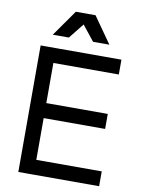

<svg xmlns="http://www.w3.org/2000/svg" viewBox="-98 -980 769 1046"><g transform="rotate(10 286.5 -457.0)"><path d="M78 0V-700H163V0ZM122 0V-82H525V0ZM122 -313V-396H503V-313ZM122 -618V-700H525V-618ZM133 -769 235 -914H344L446 -769H356L289 -853L222 -769Z"/></g></svg>

Font: Fustat Medium
Style: Regular
Weight: 500
Designer: Mohamed Gaber, Khaled Hosny, Laura Garcia Mut
Foundry: Kief Type Foundry, Alif Type Foundry, Hard Type Foundry
Version: Version 1.007